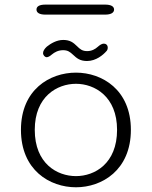

<svg xmlns="http://www.w3.org/2000/svg" viewBox="-20 -803 659 834"><path d="M138.5 -761.5C138.5 -748 151 -739.5 177 -739.5H436.5C462.5 -739.5 475.5 -748 475.5 -761.5C475.5 -775 462.5 -783 436.5 -783H177C151 -783 138.5 -775 138.5 -761.5ZM358 -538C397.5 -538 428.5 -565 442 -580.5C446 -584 448 -590 448 -596C448 -607.5 440 -613.5 431 -613.5C422.5 -613.5 413.5 -607.5 404.5 -599.5C393.5 -589.5 378.5 -581 358.5 -581C337.5 -581 327.5 -589.5 314.5 -602.5C298.5 -618 284.5 -629.5 254.5 -629.5C226 -629.5 200.5 -614 183.5 -600.5C173 -591 167 -581 167 -572.5C167 -563 175 -554.5 183 -554.5C189 -554.5 197 -559 205.5 -566.5C217 -576 233 -585 254 -585C274 -585 283.5 -578 297.5 -565C313.5 -550 327.5 -538 358 -538ZM310 10.5C423 10.5 548.5 -64 548.5 -239C548.5 -413.5 423 -487.5 310 -487.5C196 -487.5 71 -413.5 71 -239C71 -64 196 10.5 310 10.5ZM310 -38C228.5 -38 131 -92 131 -239C131 -384 228.5 -439 310 -439C391 -439 488.5 -384 488.5 -239C488.5 -92 391 -38 310 -38Z"/></svg>

Font: RTM Light Light
Style: Regular
Weight: 300
Designer: after Tyler Finck
Foundry: An Endless Supply
Version: Version 1.000;Glyphs 3.2.1 (3258)